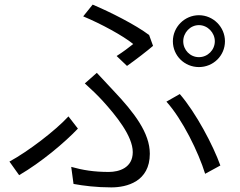

<svg xmlns="http://www.w3.org/2000/svg" viewBox="-20 -780 1040 833"><path d="M775 -601C775 -638 805 -671 843 -671C881 -671 912 -638 912 -601C912 -563 881 -532 843 -532C805 -532 775 -563 775 -601ZM730 -601C730 -538 781 -489 843 -489C905 -489 956 -538 956 -601C956 -663 905 -714 843 -714C781 -714 730 -663 730 -601ZM486 -537 531 -494C568 -520 621 -561 644 -581L627 -628C569 -672 458 -728 382 -760L341 -709C418 -677 514 -625 558 -589C542 -576 513 -554 486 -537ZM289 -56 299 18C343 26 398 33 463 33C530 33 630 8 630 -113C630 -203 563 -291 472 -387C449 -412 423 -440 400 -464L348 -418C374 -395 404 -366 425 -343C483 -279 556 -190 556 -120C556 -52 497 -34 452 -34C387 -34 339 -42 289 -56ZM870 -26 936 -62C905 -149 830 -291 760 -372L702 -339C771 -263 841 -120 870 -26ZM318 -222 277 -275C220 -213 102 -123 21 -79L63 -20C159 -76 260 -161 318 -222Z"/></svg>

Font: Noto Sans JP DemiLight
Style: Regular
Weight: 350
Designer: Ryoko NISHIZUKA 西塚涼子 (kana, bopomofo & ideographs); Paul D. Hunt (Latin, Greek & Cyrillic); Sandoll Communications 산돌커뮤니
Foundry: Adobe
Version: Version 2.004;hotconv 1.0.118;makeotfexe 2.5.65603